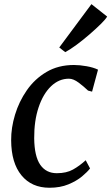

<svg xmlns="http://www.w3.org/2000/svg" viewBox="-20 -874 524 904"><path d="M394.5 -447.5Q375.5 -466 350.5 -484.8Q325.5 -503.5 304.5 -503.5Q257.5 -503.5 220.2 -467.8Q183 -432 161.8 -368.8Q140.5 -305.5 141 -222.5Q142 -138 169.5 -98.2Q197 -58.5 247.5 -58.5Q293 -58.5 323.8 -75.8Q354.5 -93 383.5 -119.5L404 -81Q391.5 -64.5 366 -43.2Q340.5 -22 302 -6Q263.5 10 213 10Q129 10 81 -48.5Q33 -107 32.5 -213.5Q32 -272 50.8 -334Q69.5 -396 106.5 -449.2Q143.5 -502.5 199 -535.2Q254.5 -568 328 -568Q355.5 -568 387.8 -562.2Q420 -556.5 441.5 -546L413.5 -442.5ZM259 -650.5 410.5 -854.5 484.5 -796Q477.5 -783.5 454.2 -760.5Q431 -737.5 400.2 -711Q369.5 -684.5 339 -662Q308.5 -639.5 287 -628.5Z"/></svg>

Font: Merriweather
Style: Italic
Weight: 400
Italic angle: -7.8°
Designer: Eben Sorkin
Foundry: Eben Sorkin
Version: Version 2.100